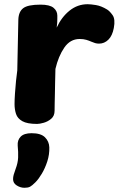

<svg xmlns="http://www.w3.org/2000/svg" viewBox="-20 -575 571 911"><path d="M67 -481Q68 -519 90 -536Q112 -553 172 -553Q216 -553 234 -538Q252 -523 252 -501Q252 -495 252 -486.5Q252 -478 251.5 -468Q251 -458 249 -444Q272 -494 310 -524.5Q348 -555 396 -555Q410 -555 435 -551Q460 -547 488 -530Q500 -523 514 -503.5Q528 -484 520 -442Q513 -405 494 -386.5Q475 -368 450 -368Q440 -368 431.5 -370.5Q423 -373 414 -377Q403 -382 389.5 -386Q376 -390 358 -390Q313 -390 285 -349Q257 -308 243 -248Q242 -214 241.5 -184.5Q241 -155 240.5 -130.5Q240 -106 239.5 -85.5Q239 -65 239 -50Q239 -25 223 -11.5Q207 2 187.5 7.5Q168 13 156 13Q109 13 86 0Q63 -13 56 -34.5Q49 -56 49 -81Q49 -101 51 -131Q53 -161 56 -191Q59 -221 62 -241ZM64 116Q62 90 78 73.5Q94 57 130 57Q174 57 193.5 76.5Q213 96 214 124Q215 158 204.5 190.5Q194 223 178.5 249Q163 275 148 290Q132 306 122.5 311Q113 316 96 316Q77 316 59.5 305Q42 294 42 275Q42 265 45 254Q48 243 54 227Q65 198 66 172.5Q67 147 64 116Z"/></svg>

Font: Playpen Sans ExtraBold
Style: Regular
Weight: 800
Designer: Laura Meseguer, Veronika Burian, José Scaglione
Foundry: TypeTogether
Version: Version 1.001